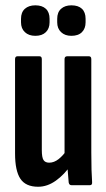

<svg xmlns="http://www.w3.org/2000/svg" viewBox="-20 -706 405 732"><path d="M125.5 6Q77.9 6 57.7 -24.5Q37.4 -54.9 37.4 -120.7V-480.5Q37.4 -491.5 46.8 -491.5H130.1Q139.4 -491.5 139.4 -480.5V-134.5Q139.4 -105.5 146 -95.7Q152.5 -85.8 167.6 -85.8Q186.2 -85.8 203.7 -99.6Q221.2 -113.4 236.5 -136.5L250.7 -77.7Q225.9 -40.8 193.2 -17.4Q160.4 6 125.5 6ZM252.2 0Q243.9 0 241.9 -10.2Q239.9 -28.4 238.2 -55.2Q236.5 -81.9 236.1 -97.9L226.1 -116.7V-480.5Q226.1 -491.5 236.4 -491.5H318.7Q328.1 -491.5 328.1 -480.5V-124.7Q328.1 -87 328.9 -58.9Q329.7 -30.8 331.1 -12.6Q332.4 0 323.1 0ZM114.8 -569.4Q89.7 -569.4 74.9 -583.4Q60.1 -597.3 60.1 -620.9V-634.2Q60.1 -659.3 74.9 -672.5Q89.7 -685.7 114.8 -685.7Q140.6 -685.7 154.8 -672.5Q169 -659.3 169 -634.2V-620.9Q169 -597.3 154.8 -583.4Q140.6 -569.4 114.8 -569.4ZM252.1 -569.4Q227.6 -569.4 212.9 -583.4Q198.1 -597.3 198.1 -620.9V-634.2Q198.1 -659.3 212.9 -672.5Q227.6 -685.7 252.1 -685.7Q278.5 -685.7 292.4 -672.5Q306.3 -659.3 306.3 -634.2V-620.9Q306.3 -597.3 292.4 -583.4Q278.5 -569.4 252.1 -569.4Z"/></svg>

Font: Sofia Sans Extra Condensed
Style: Regular
Weight: 400
Designer: Botio Nikoltchev, Ani Petrova
Foundry: lettersoup
Version: Version 4.101